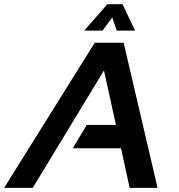

<svg xmlns="http://www.w3.org/2000/svg" viewBox="-77 -904 860 924"><path d="M80.6 0H-57.1L378.9 -698.2H518.1L681.2 0H546.9L505.4 -190.4H273.4L340.3 -302.7H481L423.3 -564.9ZM439.5 -883.8H512.7L572.8 -756.8H484.9L463.4 -820.3L416.5 -756.8H328.6Z"/></svg>

Font: Sansation
Style: Bold Italic
Weight: 700
Designer: Bernd Montag
Version: Version 1.301